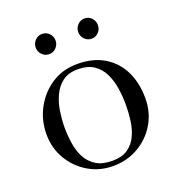

<svg xmlns="http://www.w3.org/2000/svg" viewBox="-134 -850 889 963"><g transform="rotate(-20 310.0 -368.5)"><path d="M471 -264Q471 -307 464.5 -350.5Q458 -394 440.5 -431Q423 -468 390 -490.5Q357 -513 304 -513Q254 -513 222.5 -489Q191 -465 173.5 -427Q156 -389 149.5 -345Q143 -301 143 -262Q143 -219 149.5 -176Q156 -133 174 -98.5Q192 -64 225.5 -43Q259 -22 312 -22Q364 -22 395.5 -44Q427 -66 443.5 -102Q460 -138 465.5 -180.5Q471 -223 471 -264ZM574 -261Q574 -186 538.5 -126Q503 -66 442.5 -31Q382 4 307 4Q234 4 175 -31.5Q116 -67 81 -126.5Q46 -186 46 -259Q46 -334 80 -397.5Q114 -461 173.5 -500Q233 -539 311 -539Q395 -539 454 -503.5Q513 -468 543.5 -405.5Q574 -343 574 -261ZM250 -687Q250 -665 234.5 -649Q219 -633 197 -633Q175 -633 159.5 -649Q144 -665 144 -687Q144 -709 159.5 -725Q175 -741 197 -741Q219 -741 234.5 -725Q250 -709 250 -687ZM476 -687Q476 -665 461 -649Q446 -633 424 -633Q402 -633 386.5 -649Q371 -665 371 -687Q371 -709 386.5 -725Q402 -741 424 -741Q446 -741 461 -725Q476 -709 476 -687Z"/></g></svg>

Font: Kaisei Decol
Style: Regular
Weight: 400
Designer: Font-Kai, 金井和夫
Foundry: KAZUO KANAI
Version: Version 5.003